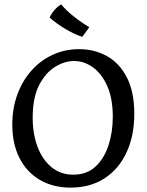

<svg xmlns="http://www.w3.org/2000/svg" viewBox="-20 -843 670 875"><path d="M302 12Q221 12 161 -23.5Q101 -59 68.5 -123.5Q36 -188 36 -275Q36 -349 59 -412Q82 -475 123.5 -521.5Q165 -568 220.5 -593.5Q276 -619 341 -619Q410 -619 467 -587.5Q524 -556 558 -490.5Q592 -425 592 -324Q592 -224 556.5 -148Q521 -72 456 -30Q391 12 302 12ZM314 -47Q376 -47 415.5 -84Q455 -121 474.5 -181Q494 -241 494 -310Q494 -395 468.5 -451.5Q443 -508 403 -536.5Q363 -565 317 -565Q274 -565 230.5 -538Q187 -511 158 -454.5Q129 -398 129 -307Q129 -232 151.5 -173Q174 -114 215.5 -80.5Q257 -47 314 -47ZM355 -675Q318 -687 276.5 -712Q235 -737 206 -763Q214 -781 229 -798Q244 -815 259 -823Q280 -797 315 -769Q350 -741 387 -719Z"/></svg>

Font: Maname
Style: Regular
Weight: 400
Designer: Pathum Egodawatta
Foundry: mooniak
Version: Version 1.000; ttfautohint (v1.8.4.7-5d5b)